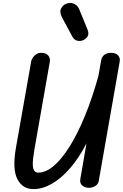

<svg xmlns="http://www.w3.org/2000/svg" viewBox="-20 -1292 844 1321"><path d="M210 9Q135 9 99.5 -59.5Q64 -128 89.5 -274.5L195 -871.5Q197.5 -883.5 206.8 -897Q216 -910.5 231.2 -920Q246.5 -929.5 266.5 -928.5Q295 -928.5 311.2 -910.8Q327.5 -893 322.5 -865.5L216.5 -262.5Q211 -230 207.8 -201.2Q204.5 -172.5 206 -150.8Q207.5 -129 216.5 -116.8Q225.5 -104.5 244.5 -104.5Q296 -104.5 350.8 -151.2Q405.5 -198 460 -285.5Q514.5 -373 564.8 -495.5Q615 -618 657 -769L676.5 -879.5Q680.5 -901.5 698.2 -915Q716 -928.5 744 -928.5Q776.5 -928.5 792.2 -911.5Q808 -894.5 803.5 -868L659.5 -47.5Q655 -23 634.5 -11.5Q614 0 592 0Q565.5 0 546.2 -15.2Q527 -30.5 533 -62.5L575 -305.5Q522.5 -204 461.5 -134Q400.5 -64 336.5 -27.5Q272.5 9 210 9ZM557.5 -1018Q537 -1007 513.8 -1011.5Q490.5 -1016 476.5 -1042L407.5 -1171Q387.5 -1208.5 400.5 -1234Q413.5 -1259.5 440 -1268Q467 -1277 491 -1265.2Q515 -1253.5 525 -1228.5L582 -1089Q592.5 -1062.5 584.5 -1045.5Q576.5 -1028.5 557.5 -1018Z"/></svg>

Font: Edu AU VIC WA NT Pre SemiBold
Style: Regular
Weight: 600
Designer: Tina and Corey Anderson, Eben Sorkin, Mirko Velimirovic
Foundry: Google for Education
Version: Version 1.001